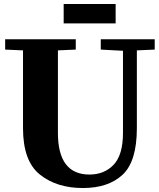

<svg xmlns="http://www.w3.org/2000/svg" viewBox="-20 -938 802 968"><path d="M6 -740H362V-688L272 -684V-268Q272 -58 431 -58Q506 -58 553 -107.5Q600 -157 600 -268V-682L488 -688V-740H760V-688L670 -684V-292Q670 -124 598 -57Q526 10 398 10Q266 10 181 -58Q96 -126 96 -292V-684L6 -688ZM563 -918V-820H301V-918Z"/></svg>

Font: Minipax
Style: Bold
Weight: 700
Designer: Raphaël Ronot, Igor Stepanchenko (Cyrillic)
Foundry: steppetype
Version: Version 1.002